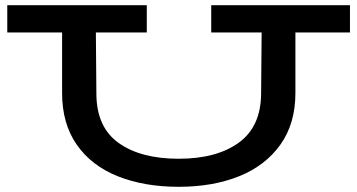

<svg xmlns="http://www.w3.org/2000/svg" viewBox="-20 -706 1375 739"><path d="M1327 -581H1117V-348Q1117 -230 1059 -149Q1001 -68 900 -27.5Q799 13 668 13Q535 13 433.5 -27.5Q332 -68 275.5 -149Q219 -230 219 -348V-581H8V-686H545V-581H349L351 -343Q352 -216 437 -155.5Q522 -95 668 -95Q813 -95 898.5 -156.5Q984 -218 985 -345L987 -581H793V-686H1327Z"/></svg>

Font: BioRhyme Expanded
Style: Bold
Weight: 700
Width: 7
Designer: Aoife Mooney
Foundry: Aoife Mooney Type
Version: Version 1.000